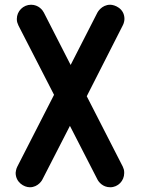

<svg xmlns="http://www.w3.org/2000/svg" viewBox="-20 -780 601 810"><path d="M51 -700C51 -686 54 -683 58 -672L208 -380L53 -77C48 -68 46 -53 46 -51C46 -11 81 10 106 10C142 10 159 -22 159 -23L275 -249L391 -23C396 -13 413 10 445 10C478 10 504 -17 504 -50C504 -64 502 -67 498 -77L346 -374L498 -673C503 -682 505 -694 505 -700C505 -745 463 -760 445 -760C408 -760 391 -727 391 -727L278 -506L165 -727C160 -737 143 -760 111 -760C78 -760 51 -733 51 -700Z"/></svg>

Font: LS
Style: Bold
Weight: 700
Designer: BSozoo
Foundry: BSozoo
Version: Version 001.000